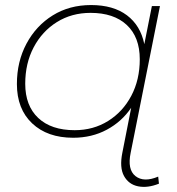

<svg xmlns="http://www.w3.org/2000/svg" viewBox="-20 -543 702 761"><path d="M270 3Q168 3 107.5 -54Q47 -111 47 -210Q47 -299 85 -370Q123 -441 189 -482Q255 -523 341 -523Q429 -523 483 -482.5Q537 -442 552 -368L582 -519H614L498 62Q484 129 517 155Q550 181 607 157L610 185Q565 203 527.5 195.5Q490 188 471.5 154.5Q453 121 465 62L500 -116Q463 -61 403.5 -29Q344 3 270 3ZM276 -27Q350 -27 408.5 -63.5Q467 -100 500.5 -163.5Q534 -227 534 -308Q534 -396 482.5 -444Q431 -492 339 -492Q264 -492 205.5 -455.5Q147 -419 113.5 -355.5Q80 -292 80 -211Q80 -124 131.5 -75.5Q183 -27 276 -27Z"/></svg>

Font: Montserrat ExtraLight
Style: Italic
Weight: 200
Italic angle: -11.3°
Designer: Julieta Ulanovsky
Foundry: Julieta Ulanovsky
Version: Version 9.000; ttfautohint (v1.8.4.7-5d5b)